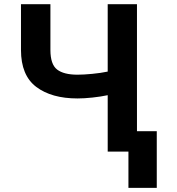

<svg xmlns="http://www.w3.org/2000/svg" viewBox="-20 -732 854 927"><path d="M81.3 -711.6H223.4V-490.8Q223.4 -421.2 255.7 -396.3Q288 -371.4 354.4 -371.4Q384.2 -371.4 425.2 -375.4Q466.3 -379.3 500 -386.4V-711.6H641.3V0H500V-272.4Q466.6 -265.3 426.3 -261Q386 -256.7 354.4 -256.7Q229 -256.7 155.2 -312.3Q81.3 -367.9 81.3 -490.8ZM736.9 -98.4V175.1H600.1V-98.4Z"/></svg>

Font: Interface
Style: Bold
Weight: 700
Designer: Rasmus Andersson
Foundry: rsms
Version: Version 1.8